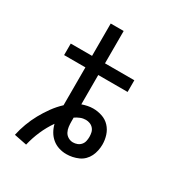

<svg xmlns="http://www.w3.org/2000/svg" viewBox="-189 -858 978 1054"><g transform="rotate(30 300.0 -331.0)"><path d="M134 73 54 57Q62 19 76 -18.5Q90 -56 109 -90.5Q128 -125 151.5 -157.5Q175 -190 204 -217V-457H69V-530H204V-735H286V-530H472V-456H286V-270Q303 -276 320.5 -279.5Q338 -283 355 -283Q384 -283 412 -273.5Q440 -264 459.5 -243Q479 -222 488 -194Q497 -166 497 -137Q497 -118 493 -98.5Q489 -79 480.5 -61.5Q472 -44 458 -30Q444 -16 426 -8Q408 0 389 4Q370 8 350 8Q326 8 302.5 0.5Q279 -7 260.5 -22.5Q242 -38 230 -59Q218 -80 212 -104Q184 -64 164.5 -19Q145 26 134 73ZM350 -66Q364 -66 377 -71Q390 -76 399 -86.5Q408 -97 411 -110.5Q414 -124 414 -137Q414 -151 411 -164.5Q408 -178 399 -188.5Q390 -199 377 -204Q364 -209 351 -209Q333 -209 317 -202.5Q301 -196 286 -186Q286 -180 286 -173.5Q286 -167 286 -161Q286 -145 288 -128.5Q290 -112 297.5 -97.5Q305 -83 319.5 -74.5Q334 -66 350 -66Z"/></g></svg>

Font: Iosevka Mono
Style: Regular
Weight: 400
Designer: Belleve Invis
Foundry: Belleve Invis
Version: Version 11.1.1